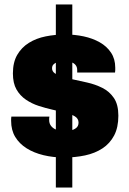

<svg xmlns="http://www.w3.org/2000/svg" viewBox="-20 -776 582 863"><path d="M231 67V-756H305V67ZM268 -68Q219 -68 175.5 -78.5Q132 -89 99.5 -109.5Q67 -130 48.5 -160.5Q30 -191 30 -233Q30 -236 30 -241.5Q30 -247 31 -252H202Q201 -247 201 -243.5Q201 -240 201 -236Q201 -221 209.5 -210Q218 -199 233 -193Q248 -187 268 -187Q281 -187 296 -189.5Q311 -192 322 -200.5Q333 -209 333 -225Q333 -243 316.5 -253Q300 -263 273.5 -269.5Q247 -276 216 -283Q185 -290 154 -300Q123 -310 96.5 -328Q70 -346 54 -374Q38 -402 38 -446Q38 -496 57.5 -529.5Q77 -563 110 -583.5Q143 -604 185.5 -612.5Q228 -621 274 -621Q316 -621 356 -612.5Q396 -604 428 -586Q460 -568 479 -539.5Q498 -511 498 -472Q498 -467 498 -460.5Q498 -454 497 -450H327V-461Q327 -475 319.5 -484Q312 -493 299 -497Q286 -501 271 -501Q265 -501 255.5 -500.5Q246 -500 236.5 -496.5Q227 -493 220.5 -486.5Q214 -480 214 -469Q214 -455 226.5 -446.5Q239 -438 259 -432.5Q279 -427 304 -420Q336 -413 372 -405Q408 -397 440 -381Q472 -365 492 -335.5Q512 -306 512 -256Q512 -203 493 -167Q474 -131 440.5 -109Q407 -87 362.5 -77.5Q318 -68 268 -68Z"/></svg>

Font: Archivo SemiCondensed Black
Style: Regular
Weight: 900
Width: 4
Designer: Hector Gatti
Foundry: Omnibus-Type
Version: Version 2.001